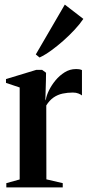

<svg xmlns="http://www.w3.org/2000/svg" viewBox="-20 -814 394 834"><path d="M7.5 0V-18.5L65.5 -34.5V-434L6 -454V-470.5L137.5 -510.5H163L180 -498L179.5 -464.5L177 -377.5L179.5 -383Q182 -399.5 192.8 -421.5Q203.5 -443.5 221 -464.8Q238.5 -486 261 -500Q283.5 -514 309.5 -514Q319.5 -514 325.8 -512.8Q332 -511.5 336 -509.5V-399.5Q331 -403.5 320.8 -407.8Q310.5 -412 296.5 -412Q273.5 -412 252.2 -407.5Q231 -403 213 -390.8Q195 -378.5 181 -356L181.5 -35L252.5 -18.5V0ZM151.5 -564.5 135.5 -577.5 261.5 -794 342 -732Q327 -709.5 304.2 -685Q281.5 -660.5 255.2 -637.2Q229 -614 202.5 -594.8Q176 -575.5 152.5 -564.5Z"/></svg>

Font: Merriweather 144pt SemiBold
Style: Regular
Weight: 600
Version: Version 2.100